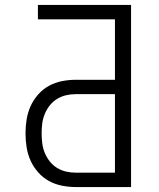

<svg xmlns="http://www.w3.org/2000/svg" viewBox="-20 -755 640 775"><path d="M286 0Q258 0 230 -5.5Q202 -11 177.5 -24.5Q153 -38 134 -59.5Q115 -81 103.5 -106.5Q92 -132 87.5 -160Q83 -188 83 -217Q83 -245 87.5 -273Q92 -301 103.5 -326.5Q115 -352 134 -373.5Q153 -395 177.5 -408.5Q202 -422 230 -427.5Q258 -433 286 -433H444V-677H133V-735H509V0ZM444 -58V-375H286Q266 -375 246.5 -370.5Q227 -366 210 -355.5Q193 -345 180.5 -329Q168 -313 160.5 -294.5Q153 -276 150.5 -256.5Q148 -237 148 -217Q148 -197 150.5 -177Q153 -157 160.5 -138.5Q168 -120 180.5 -104Q193 -88 210 -77.5Q227 -67 246.5 -62.5Q266 -58 286 -58Z"/></svg>

Font: Iosevka Curly Light Extended
Style: Regular
Weight: 300
Width: 7
Monospace: yes
Designer: Belleve Invis
Foundry: Belleve Invis
Version: Version 11.1.0; ttfautohint (v1.8.3)